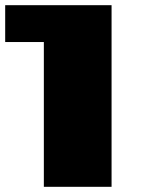

<svg xmlns="http://www.w3.org/2000/svg" viewBox="-20 -720 550 740"><path d="M0 -558V-700H410V0H149V-558Z"/></svg>

Font: Stalin One
Style: Regular
Weight: 400
Designer: Jovanny Lemonad
Foundry: Alexey Maslov, Jovanny Lemonad
Version: Version 3.002; ttfautohint (v0.91) -l 8 -r 50 -G 200 -x 0 -w